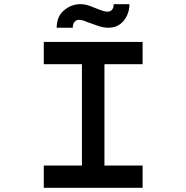

<svg xmlns="http://www.w3.org/2000/svg" viewBox="-20 -901 894 921"><path d="M190 0V-107H373V-593H190V-700H664V-593H481V-107H664V0ZM501 -768Q478 -768 454.5 -775.5Q431 -783 410 -791Q393 -798 381 -802Q369 -806 359 -806Q346 -806 337.5 -796Q329 -786 329 -768H252Q252 -822 287 -851.5Q322 -881 366 -881Q387 -881 407 -874Q427 -867 446 -859Q460 -853 473.5 -849Q487 -845 496 -845Q510 -845 518 -855Q526 -865 525 -881H601Q601 -852 589 -826Q577 -800 554.5 -784Q532 -768 501 -768Z"/></svg>

Font: Lexend Zetta
Style: Regular
Weight: 400
Designer: Bonnie Shaver-Troup, Thomas Jockin
Foundry: Lexend
Version: Version 1.007